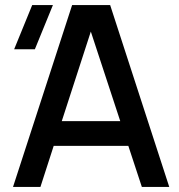

<svg xmlns="http://www.w3.org/2000/svg" viewBox="-20 -740 710 760"><path d="M31.5 0 265.5 -720H416L650 0H541.5L488 -162.5H192.5L140 0ZM224.5 -260.5H456L339.5 -615ZM118 -545H36L107.5 -720H189.5Z"/></svg>

Font: Cns Manrope SemBd
Style: Regular
Weight: 600
Designer: Mikhail Sharanda
Foundry: Mikhail Sharanda
Version: Version 4.504